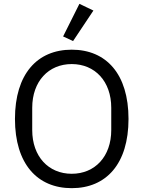

<svg xmlns="http://www.w3.org/2000/svg" viewBox="-20 -969 748 1001"><path d="M361 -755 467 -914 394 -949 309 -779ZM354 12C534 12 650 -115 650 -349C650 -583 534 -710 354 -710C174 -710 58 -583 58 -349C58 -115 174 12 354 12ZM354 -63C233 -63 148 -153 148 -291V-407C148 -545 233 -635 354 -635C475 -635 560 -545 560 -407V-291C560 -153 475 -63 354 -63Z"/></svg>

Font: Braiins Sans
Style: Regular
Weight: 400
Designer: Mike Abbink, Paul van der Laan, Pieter van Rosmalen, Jiri Chlebus, Lubos Buracinsky
Foundry: Bold Monday, Sudetype
Version: Version 1.000;hotconv 1.0.109;makeotfexe 2.5.65596